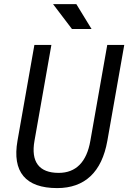

<svg xmlns="http://www.w3.org/2000/svg" viewBox="-20 -914 630 943"><path d="M260.7 9.8C396 9.8 480 -68.4 507.3 -222.7L590.3 -693.4H506.8L423.8 -222.7C405.8 -118.2 353 -64.9 268.1 -64.9C171.9 -64.9 130.9 -119.1 149.4 -222.7L232.4 -693.4H148.9L65.9 -222.7C39.1 -69.8 105.5 9.8 260.7 9.8ZM333.5 -771.5H429.7L355 -893.6H240.7Z"/></svg>

Font: Cascadia Code SemiLight
Style: Italic
Weight: 350
Italic angle: -10°
Monospace: yes
Designer: Aaron Bell
Foundry: Saja Typeworks
Version: Version 2404.023